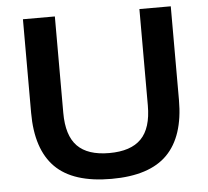

<svg xmlns="http://www.w3.org/2000/svg" viewBox="-53 -796 936 863"><g transform="rotate(-5 415.0 -365.0)"><path d="M81.5 -317.5V-740H225.5V-305Q225.5 -202.5 272.2 -154.8Q319 -107 416 -107Q513.5 -107 560.2 -154.8Q607 -202.5 607 -305V-740H748.5V-317.5Q748.5 -153.5 668 -72Q587.5 9.5 416 9.5Q243 9.5 162.2 -72Q81.5 -153.5 81.5 -317.5Z"/></g></svg>

Font: Encode Sans Expanded SemiBold
Style: Regular
Weight: 600
Width: 7
Designer: Multiple Designers
Foundry: Impallari Type
Version: Version 2.000